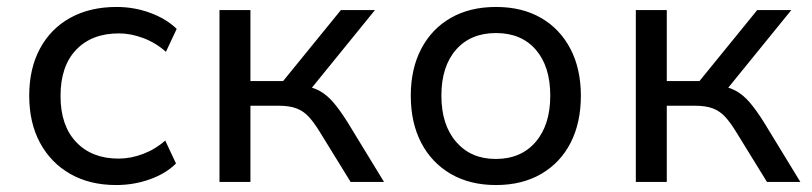

<svg xmlns="http://www.w3.org/2000/svg" viewBox="-20 -523 2334 552"><path d="M314 9Q238 9 182 -23Q126 -55 95 -112.5Q64 -170 64 -248Q64 -326 95 -383.5Q126 -441 182.5 -472Q239 -503 315 -503Q366 -503 412 -486Q458 -469 488 -440L457 -374Q428 -400 392 -413.5Q356 -427 322 -427Q244 -427 199 -380Q154 -333 154 -247Q154 -162 199 -114.5Q244 -67 321 -67Q356 -67 391.5 -80.5Q427 -94 455 -119L486 -53Q457 -24 411 -7.5Q365 9 314 9Z M611 0V-494H700V-290H794L960 -494H1058L863 -254L846 -277Q876 -274 897.5 -262.5Q919 -251 938 -229Q957 -207 979 -172L1084 0H988L898 -146Q882 -172 867 -188Q852 -204 832 -211.5Q812 -219 781 -219H700V0Z M1406 9Q1331 9 1276 -23Q1221 -55 1191 -112.5Q1161 -170 1161 -248Q1161 -325 1191 -382.5Q1221 -440 1276 -471.5Q1331 -503 1406 -503Q1481 -503 1535.5 -471.5Q1590 -440 1620 -382.5Q1650 -325 1650 -248Q1650 -170 1620.5 -112.5Q1591 -55 1536 -23Q1481 9 1406 9ZM1405 -66Q1478 -66 1520 -115Q1562 -164 1562 -248Q1562 -332 1520.5 -380Q1479 -428 1406 -428Q1333 -428 1291 -380Q1249 -332 1249 -248Q1249 -164 1291.5 -115Q1334 -66 1405 -66Z M1808 0V-494H1897V-290H1991L2157 -494H2255L2060 -254L2043 -277Q2073 -274 2094.5 -262.5Q2116 -251 2135 -229Q2154 -207 2176 -172L2281 0H2185L2095 -146Q2079 -172 2064 -188Q2049 -204 2029 -211.5Q2009 -219 1978 -219H1897V0Z"/></svg>

Font: Nunito Sans 8pt
Style: Regular
Weight: 400
Version: Version 3.101;gftools[0.9.27]